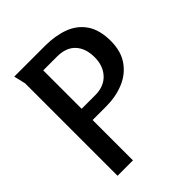

<svg xmlns="http://www.w3.org/2000/svg" viewBox="-202 -855 979 979"><g transform="rotate(-45 287.5 -365.0)"><path d="M63 -730H286Q359 -730 416.5 -708.5Q474 -687 507 -638.5Q540 -590 540 -510Q540 -436 505.5 -387Q471 -338 413.5 -314.5Q356 -291 288 -291H189V0H78V-666ZM190 -648V-371H288Q351 -371 387 -409.5Q423 -448 423 -510Q423 -574 389 -611Q355 -648 289 -648Z"/></g></svg>

Font: Rosario SemiBold
Style: Regular
Weight: 600
Designer: Hector Gatti
Foundry: Omnibus Type
Version: Version 1.101; ttfautohint (v1.8.1.43-b0c9)